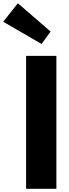

<svg xmlns="http://www.w3.org/2000/svg" viewBox="-102 -1172 430 1192"><path d="M9 -1152 -82 -1037 156 -899 212 -976ZM248 -825H60V0H248Z"/></svg>

Font: Hussar Techniczny
Style: Bold 
Weight: 700
Foundry: Cannot Into Space Fonts
Version: Version 0.77